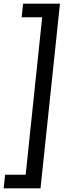

<svg xmlns="http://www.w3.org/2000/svg" viewBox="-60 -792 367 1047"><path d="M161 235H-40L-32 161H80L170 -698H58L66 -772H267Z"/></svg>

Font: Zilla Slab SemiBold
Style: Regular
Weight: 600
Designer: Typotheque.com
Foundry: Typotheque type foundry
Version: Version 1.0; 2017